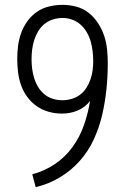

<svg xmlns="http://www.w3.org/2000/svg" viewBox="-20 -763 515 791"><path d="M127 8 113 -45Q163 -58 206 -87Q249 -116 279 -157.5Q309 -199 326 -248Q343 -297 351 -347Q341 -334 328 -324Q315 -314 299.5 -307.5Q284 -301 267.5 -298Q251 -295 235 -295Q207 -295 180.5 -302.5Q154 -310 131.5 -325.5Q109 -341 92.5 -363.5Q76 -386 67 -411.5Q58 -437 54.5 -464.5Q51 -492 51 -519Q51 -547 54.5 -574.5Q58 -602 67.5 -628Q77 -654 93.5 -676.5Q110 -699 132.5 -714.5Q155 -730 182.5 -736.5Q210 -743 237 -743Q266 -743 294.5 -735.5Q323 -728 345.5 -710Q368 -692 384 -667.5Q400 -643 409 -616Q418 -589 421 -560.5Q424 -532 424 -503Q424 -449 418.5 -395.5Q413 -342 401 -290Q389 -238 366.5 -189Q344 -140 308.5 -100Q273 -60 226 -32Q179 -4 127 8ZM237 -350Q256 -350 275 -355.5Q294 -361 309.5 -372.5Q325 -384 335.5 -400.5Q346 -417 352.5 -435.5Q359 -454 361.5 -473Q364 -492 364 -511Q364 -532 361.5 -552.5Q359 -573 353.5 -592.5Q348 -612 337.5 -630Q327 -648 312 -661.5Q297 -675 277.5 -682Q258 -689 238 -689Q218 -689 198.5 -683Q179 -677 163.5 -664.5Q148 -652 137.5 -634.5Q127 -617 121 -598Q115 -579 112.5 -559Q110 -539 110 -519Q110 -499 112.5 -479.5Q115 -460 121 -440.5Q127 -421 137.5 -404Q148 -387 163 -374.5Q178 -362 197.5 -356Q217 -350 237 -350Z"/></svg>

Font: Iosevka QP Light
Style: Regular
Weight: 300
Designer: Belleve Invis
Foundry: Belleve Invis
Version: Version 20.0.0; ttfautohint (v1.8.4)